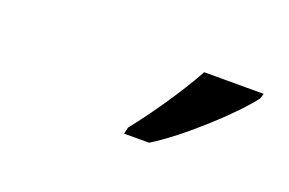

<svg xmlns="http://www.w3.org/2000/svg" viewBox="-39 -866 543 361"><g transform="rotate(20 232.5 -686.0)"><path d="M221 -606H271C328 -641 411 -718 439 -756L442 -766H323C297 -718 255 -658 224 -619Z"/></g></svg>

Font: Noto Serif Condensed Semi
Style: Italic
Weight: 600
Width: 3
Italic angle: -12°
Designer: Monotype Design Team
Foundry: Monotype Imaging Inc.
Version: Version 1.901